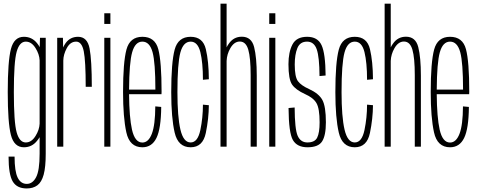

<svg xmlns="http://www.w3.org/2000/svg" viewBox="-20 -805 2628 1054"><path d="M126.5 229.5Q72.5 229.5 49.8 191Q27 152.5 27 54.5H60Q60 135.5 77 170Q94 204.5 127 204.5Q159 204.5 178.2 167.8Q197.5 131 197.5 38.5V-52Q191.5 -41.5 183 -31.5Q155 3.5 111 3.5Q57.5 3.5 40 -63.5Q22.5 -130.5 22.5 -299.5Q22.5 -469.5 40 -536.2Q57.5 -603 111 -603Q155 -603 183 -568.5Q192 -557.5 198 -546L199.5 -597.5H231V39Q231 112 219.8 153.5Q208.5 195 185.2 212.2Q162 229.5 126.5 229.5ZM197.5 -474Q196 -507.5 175 -541Q153 -576.5 121.5 -576.5Q87 -576.5 71.5 -521.2Q56 -466 56 -299.5Q56 -133.5 71.5 -78.2Q87 -23 121.5 -23Q153 -23 175 -58.5Q196 -92 197.5 -126Z M450.5 -328.5Q450.5 -470.5 439.8 -523.5Q429 -576.5 398 -576.5Q365.5 -576.5 346.5 -540.5Q328 -506 327.5 -472.5V0H294V-597.5H325.5L326.5 -544.5Q332 -556.5 340 -568Q365 -603 408.5 -603Q459.5 -603 471.8 -538.8Q484 -474.5 484 -328.5Z M552.5 0V-597.5H586V0ZM552.5 -732H586V-673.5H552.5Z M761.5 3.5Q691.5 3.5 673.5 -78.5Q655.5 -160.5 655.5 -300Q655.5 -463 674.2 -533Q693 -603 761.5 -603Q831 -603 849 -534.8Q867 -466.5 867 -301Q867 -294.5 866.5 -288H688.5Q689.5 -161.5 704.5 -93.5Q720.5 -22.5 761.5 -22.5Q795 -22.5 813.5 -70.5Q832 -118.5 832.5 -221L865 -218Q864 -99 839 -47.8Q814 3.5 761.5 3.5ZM688.5 -313H833Q833 -461.5 817.5 -518.5Q801.5 -576.5 761.5 -576.5Q722 -576.5 705.5 -518Q689.5 -461.5 688.5 -313Z M1026.5 3.5Q957.5 3.5 938.8 -77.2Q920 -158 920 -299Q920 -462 938.8 -532.5Q957.5 -603 1026.5 -603Q1094 -603 1110 -535Q1126 -467 1126.5 -370L1094 -367Q1094 -461.5 1079.8 -519Q1065.5 -576.5 1026.5 -576.5Q986.5 -576.5 970.2 -516.8Q954 -457 954 -299Q954 -163.5 970.5 -93.2Q987 -23 1026.5 -23Q1065.5 -23 1079.8 -91Q1094 -159 1094 -230.5L1126.5 -227.5Q1126 -153.5 1109.8 -75Q1093.5 3.5 1026.5 3.5Z M1190.5 0V-785H1224V-545Q1229 -555.5 1236 -565Q1262.5 -603.5 1307.5 -603.5Q1360.5 -603.5 1375 -546.8Q1389.5 -490 1389.5 -389.5V0H1356V-392.5Q1356 -487 1343 -532Q1330 -577 1296.5 -577Q1265.5 -577 1244.5 -540.5Q1225.5 -507.5 1224 -470.5V0Z M1458 0V-597.5H1491.5V0ZM1458 -732H1491.5V-673.5H1458Z M1668 3.5Q1611 3.5 1588 -36Q1565 -75.5 1564 -212L1597.5 -215Q1598 -95.5 1614.2 -59.2Q1630.5 -23 1667.5 -23Q1708 -23 1721.2 -49.5Q1734.5 -76 1734.5 -133.5Q1734.5 -209.5 1717.2 -239Q1700 -268.5 1654.5 -288.5Q1603 -312 1583.2 -341Q1563.5 -370 1563.5 -452.5Q1563.5 -519 1585.5 -561Q1607.5 -603 1666 -603Q1724 -603 1745.2 -557.2Q1766.5 -511.5 1767.5 -390.5L1734 -387.5Q1733.5 -491.5 1718.8 -534Q1704 -576.5 1665.5 -576.5Q1627 -576.5 1612.5 -541Q1598 -505.5 1598 -451Q1598 -382.5 1615.8 -359Q1633.5 -335.5 1677 -316Q1730.5 -291.5 1749.8 -256Q1769 -220.5 1769 -133.5Q1769 -61 1748.2 -28.8Q1727.5 3.5 1668 3.5Z M1927.5 3.5Q1858.5 3.5 1839.8 -77.2Q1821 -158 1821 -299Q1821 -462 1839.8 -532.5Q1858.5 -603 1927.5 -603Q1995 -603 2011 -535Q2027 -467 2027.5 -370L1995 -367Q1995 -461.5 1980.8 -519Q1966.5 -576.5 1927.5 -576.5Q1887.5 -576.5 1871.2 -516.8Q1855 -457 1855 -299Q1855 -163.5 1871.5 -93.2Q1888 -23 1927.5 -23Q1966.5 -23 1980.8 -91Q1995 -159 1995 -230.5L2027.5 -227.5Q2027 -153.5 2010.8 -75Q1994.5 3.5 1927.5 3.5Z M2091.5 0V-785H2125V-545Q2130 -555.5 2137 -565Q2163.5 -603.5 2208.5 -603.5Q2261.5 -603.5 2276 -546.8Q2290.5 -490 2290.5 -389.5V0H2257V-392.5Q2257 -487 2244 -532Q2231 -577 2197.5 -577Q2166.5 -577 2145.5 -540.5Q2126.5 -507.5 2125 -470.5V0Z M2450.5 3.5Q2380.5 3.5 2362.5 -78.5Q2344.5 -160.5 2344.5 -300Q2344.5 -463 2363.2 -533Q2382 -603 2450.5 -603Q2520 -603 2538 -534.8Q2556 -466.5 2556 -301Q2556 -294.5 2555.5 -288H2377.5Q2378.5 -161.5 2393.5 -93.5Q2409.5 -22.5 2450.5 -22.5Q2484 -22.5 2502.5 -70.5Q2521 -118.5 2521.5 -221L2554 -218Q2553 -99 2528 -47.8Q2503 3.5 2450.5 3.5ZM2377.5 -313H2522Q2522 -461.5 2506.5 -518.5Q2490.5 -576.5 2450.5 -576.5Q2411 -576.5 2394.5 -518Q2378.5 -461.5 2377.5 -313Z"/></svg>

Font: Anybody Condensed ExtraLight
Style: Regular
Weight: 200
Width: 3
Designer: Tyler Finck
Foundry: Etcetera Type Company
Version: Version 1.010; ttfautohint (v1.8.3) -l 8 -r 50 -G 200 -x 14 